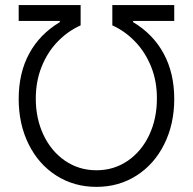

<svg xmlns="http://www.w3.org/2000/svg" viewBox="-20 -727 760 757"><path d="M215.8 -639.6V-644.5H53.7V-707H297.9V-627Q247.6 -604.5 207.5 -563.2Q167.5 -522 144.3 -464.4Q121.1 -406.7 121.1 -337.9Q121.1 -259.3 151.6 -194.8Q182.1 -130.4 236.8 -93Q291.5 -55.7 360.4 -55.7Q429.2 -55.7 483.6 -93Q538.1 -130.4 568.4 -194.8Q598.6 -259.3 598.6 -337.9Q599.1 -406.2 575.9 -463.9Q552.7 -521.5 512.7 -563Q472.7 -604.5 422.9 -627V-707H667V-644.5H504.9V-639.6Q583.5 -592.8 625.2 -515.9Q667 -439 667 -336.9Q667 -237.3 627.4 -158.2Q587.9 -79.1 518.1 -34.7Q448.2 9.8 360.4 9.8Q272 9.8 202.1 -34.7Q132.3 -79.1 93 -158.2Q53.7 -237.3 53.7 -336.9Q53.7 -439.5 95.2 -515.9Q136.7 -592.3 215.8 -639.6Z"/></svg>

Font: Pretendard Light
Style: Regular
Weight: 300
Designer: Base glyphs from Inter by Rasmus Andersson; Hangeul glyphs from Noto Sans CJK(Source Han Sans) by Jang Soo-young and Kan
Foundry: Kil Hyung-jin
Version: Version 1.309